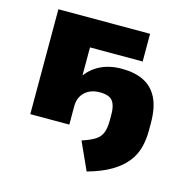

<svg xmlns="http://www.w3.org/2000/svg" viewBox="-102 -598 862 884"><g transform="rotate(15 328.5 -156.0)"><path d="M388 188 328 56Q368 43 390 29Q412 15 421 -7.5Q430 -30 430 -66V-97Q430 -138 414 -159Q398 -180 353 -180Q309 -180 282 -155Q255 -130 255 -88V0H69V-500H506V-368H255V-224H248Q275 -266 319.5 -288.5Q364 -311 423 -311Q484 -311 527 -290Q570 -269 593 -223.5Q616 -178 616 -104V-66Q616 -25 606 13Q596 51 570.5 83.5Q545 116 500.5 142.5Q456 169 388 188Z"/></g></svg>

Font: Nunito Sans 9pt Black
Style: Regular
Weight: 900
Version: Version 3.101;gftools[0.9.27]